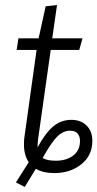

<svg xmlns="http://www.w3.org/2000/svg" viewBox="-20 -675 386 761"><path d="M346 -117Q346 -59 302.5 -24Q259 11 195 11Q151 11 122 -6L78 66L43 48L94 -32Q75 -60 75 -102Q75 -122 77 -133L125 -477H46L53 -523H133L161 -650L206 -655L187 -523H307L294 -477H181L131 -124Q129 -111 129 -91Q160 -148 191 -174Q222 -200 263 -200Q300 -200 323 -177.5Q346 -155 346 -117ZM297 -116Q297 -136 287 -146.5Q277 -157 258 -157Q231 -157 208 -135Q185 -113 149 -49Q165 -38 202 -38Q243 -38 270 -58.5Q297 -79 297 -116Z"/></svg>

Font: Fira Sans Condensed Light
Style: Italic
Weight: 300
Width: 3
Italic angle: -8°
Designer: Carrois Corporate & Edenspiekermann AG
Foundry: Carrois Corporate GbR & Edenspiekermann AG
Version: Version 4.203